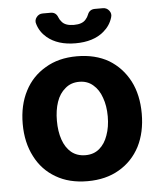

<svg xmlns="http://www.w3.org/2000/svg" viewBox="-54 -806 721 863"><g transform="rotate(-5 306.5 -374.5)"><path d="M406.2 -758.8H442.4Q460 -758.8 470.7 -744.6Q481.4 -730.5 475.6 -713.9Q464.8 -677.7 434.6 -652.3Q387.7 -612.3 306.6 -612.3Q226.6 -612.3 178.7 -652.3Q148.4 -677.7 137.7 -713.9Q131.8 -730.5 142.6 -744.6Q153.3 -758.8 170.9 -758.8H207Q230.5 -758.8 239.3 -735.4Q243.2 -724.6 252 -714.8Q267.6 -695.3 306.6 -695.3Q344.7 -695.3 360.4 -714.8Q369.1 -724.6 373 -735.4Q381.8 -758.8 406.2 -758.8ZM306.6 9.8Q223.6 9.8 164.1 -25.4Q103.5 -60.5 71.3 -124Q38.1 -187.5 38.1 -271.5Q38.1 -356.4 71.3 -419.9Q103.5 -482.4 164.1 -517.6Q223.6 -553.7 306.6 -553.7Q389.6 -553.7 450.2 -518.6Q509.8 -482.4 543 -418.9Q575.2 -356.4 575.2 -271.5Q575.2 -187.5 543 -124Q509.8 -60.5 449.2 -25.4Q389.6 9.8 306.6 9.8ZM307.6 -107.4Q344.7 -107.4 370.1 -128.9Q395.5 -150.4 408.2 -187.5Q421.9 -224.6 421.9 -272.5Q421.9 -320.3 408.2 -357.4Q395.5 -394.5 370.1 -416Q344.7 -438.5 307.6 -438.5Q269.5 -438.5 244.1 -416Q217.8 -394.5 205.1 -357.4Q192.4 -320.3 192.4 -272.5Q192.4 -224.6 205.1 -187.5Q217.8 -150.4 243.2 -128.9Q269.5 -107.4 307.6 -107.4Z"/></g></svg>

Font: DeepSea
Style: Bold
Weight: 700
Designer: Stem
Version: Version 3.019;git-0a5106e0b